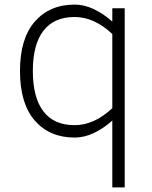

<svg xmlns="http://www.w3.org/2000/svg" viewBox="-20 -582 663 836"><path d="M523 -546V234H469V-57Q431 -23 389 -3Q347 17 305 17Q196 17 131.5 -57Q67 -131 67 -273Q67 -414 131.5 -488Q196 -562 305 -562Q347 -562 389 -542Q431 -522 469 -488V-546ZM469 -111V-434Q390 -508 305 -508Q215 -508 169 -448Q123 -388 123 -273Q123 -157 169 -97Q215 -37 305 -37Q390 -37 469 -111Z"/></svg>

Font: Biryani ExtraLight
Style: Regular
Weight: 275
Designer: Dan Reynolds and Mathieu Reguer
Foundry: Dan Reynolds and Mathieu Reguer
Version: Version 1.004; ttfautohint (v1.1) -l 5 -r 5 -G 72 -x 0 -D la